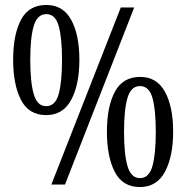

<svg xmlns="http://www.w3.org/2000/svg" viewBox="-20 -744 751 774"><path d="M166 -280Q96 -280 64.5 -341.5Q33 -403 33 -503Q33 -604 64.5 -664Q96 -724 167 -724Q234 -724 267 -664Q300 -604 300 -503Q300 -403 267 -341.5Q234 -280 166 -280ZM187 0 467 -714H521L242 0ZM166 -316Q203 -316 216.5 -364.5Q230 -413 230 -503Q230 -592 216.5 -639.5Q203 -687 167 -687Q130 -687 116 -639.5Q102 -592 102 -503Q102 -413 116 -364.5Q130 -316 166 -316ZM544 10Q474 10 442.5 -51.5Q411 -113 411 -213Q411 -314 443 -374Q475 -434 545 -434Q612 -434 645 -374Q678 -314 678 -213Q678 -113 645 -51.5Q612 10 544 10ZM544 -26Q581 -26 594.5 -74.5Q608 -123 608 -213Q608 -302 594.5 -349.5Q581 -397 544 -397Q508 -397 494 -349.5Q480 -302 480 -213Q480 -123 494 -74.5Q508 -26 544 -26Z"/></svg>

Font: Noto Serif Tamil ExtraCondensed
Style: Regular
Weight: 400
Width: 2
Designer: Indian Type Foundry, Tom Grace, and the Monotype Design Team
Foundry: Monotype Imaging Inc.
Version: Version 2.004